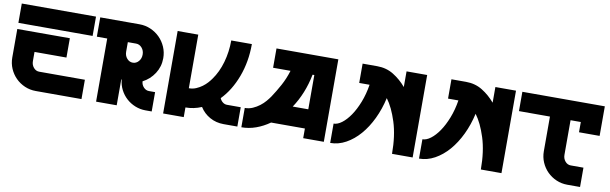

<svg xmlns="http://www.w3.org/2000/svg" viewBox="-46 -1152 5096 1605"><g transform="rotate(10 2502.0 -350.0)"><path d="M38 -484H484V-320H213V-242Q213 -210 232.5 -187Q252 -164 280 -164H668V0H280Q230 0 186 -19Q142 -38 109 -71Q76 -104 57 -148Q38 -192 38 -242ZM38 -700H668V-536H38Z M704 -536V-700H1037Q1088 -700 1132.5 -680.5Q1177 -661 1210 -628Q1243 -595 1262.5 -550.5Q1282 -506 1282 -455Q1282 -383 1244 -324.5Q1206 -266 1145 -235Q1147 -205 1166.5 -184.5Q1186 -164 1212 -164H1264V0H1212Q1165 0 1123 -17Q1081 -34 1048.5 -63.5Q1016 -93 995.5 -133Q975 -173 971 -219Q969 -219 968.5 -219.5Q968 -220 967 -220V0H792V-536ZM967 -455Q967 -421 987.5 -397.5Q1008 -374 1037 -374Q1066 -374 1086.5 -397.5Q1107 -421 1107 -455Q1107 -489 1086.5 -512.5Q1066 -536 1037 -536H967Z M1361 0V-700H1536V-245Q1569 -245 1597 -257Q1625 -269 1648 -286Q1671 -303 1688.5 -322.5Q1706 -342 1717 -358Q1765 -424 1790.5 -513.5Q1816 -603 1816 -700H1991Q1991 -550 1943 -422Q1895 -294 1813 -210Q1821 -190 1837.5 -177Q1854 -164 1874 -164H1991V0H1874Q1810 0 1757 -29.5Q1704 -59 1672 -110Q1606 -82 1536 -82V0Z M2025 0V-164Q2061 -164 2092.5 -178Q2124 -192 2150 -212Q2176 -232 2195.5 -255Q2215 -278 2228 -297Q2262 -348 2294.5 -407.5Q2327 -467 2348 -536H2200V-700H2725V0H2550V-82H2263Q2208 -43 2148 -21.5Q2088 0 2025 0ZM2418 -245H2550V-536H2535Q2519 -454 2489.5 -381Q2460 -308 2418 -245Z M2779 0V-164Q2812 -164 2848.5 -191.5Q2885 -219 2918.5 -268Q2952 -317 2979 -385.5Q3006 -454 3019 -536H2931V-700H3055Q3133 -700 3194.5 -662Q3256 -624 3304 -567V-700H3479V0H3304Q3304 -154 3267.5 -268.5Q3231 -383 3180 -451Q3159 -356 3119.5 -273.5Q3080 -191 3027.5 -130.5Q2975 -70 2911.5 -35Q2848 0 2779 0Z M3533 0V-164Q3566 -164 3602.5 -191.5Q3639 -219 3672.5 -268Q3706 -317 3733 -385.5Q3760 -454 3773 -536H3685V-700H3809Q3887 -700 3948.5 -662Q4010 -624 4058 -567V-700H4233V0H4058Q4058 -154 4021.5 -268.5Q3985 -383 3934 -451Q3913 -356 3873.5 -273.5Q3834 -191 3781.5 -130.5Q3729 -70 3665.5 -35Q3602 0 3533 0Z M4987 -700V-449H4812V-536H4725V-242Q4725 -210 4744.5 -187Q4764 -164 4792 -164H4900V0H4792Q4742 0 4698 -19Q4654 -38 4621 -71Q4588 -104 4569 -148Q4550 -192 4550 -242V-536H4287V-700Z"/></g></svg>

Font: Aoudax Cyrillic
Style: Regular
Weight: 400
Designer: William Zhang
Foundry: William Zhang
Version: Version 1.00 June 4, 2021, initial release